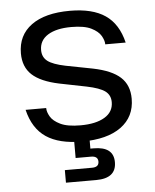

<svg xmlns="http://www.w3.org/2000/svg" viewBox="-52 -588 656 810"><g transform="rotate(-5 276.0 -183.5)"><path d="M277 10Q180.7 10 125.7 -27.1Q70.7 -64.2 51.7 -144H138.9V-142.8Q138.9 -127.6 150.3 -107.7Q161.8 -87.9 191.8 -73.3Q221.9 -58.7 277 -58.7Q342.2 -58.7 379.4 -81.1Q416.6 -103.5 416.6 -144.8Q416.6 -174.9 394.1 -191.5Q371.6 -208 317.4 -219.2L202.4 -242.2Q124.9 -258.5 88.8 -291.9Q52.7 -325.3 52.7 -382.8Q52.7 -459.5 110.6 -501.8Q168.4 -544 274 -544Q369.3 -544 423.6 -506.9Q478 -469.8 497 -390H410.5V-391.2Q410.5 -406.4 399.1 -426.3Q387.6 -446.1 358.2 -460.7Q328.8 -475.3 274 -475.3Q210.5 -475.3 174.6 -452.9Q138.8 -430.5 138.8 -389.2Q138.8 -359.1 160.8 -342.3Q182.8 -325.6 235.3 -314.8L350.3 -292.5Q428.8 -276.5 465.2 -243.1Q501.7 -209.7 501.7 -151.9Q501.7 -75.5 443 -32.7Q384.3 10 277 10ZM194.5 177V123.8H309.6Q338.8 123.8 338.8 100.3Q338.8 76.8 309.6 76.8H244.3V-10H309.7V59.1L284.5 42.8H323.7Q407.8 42.8 407.8 108.6Q407.8 177 322.5 177Z"/></g></svg>

Font: Mozilla Text ExtraLight
Style: Regular
Weight: 200
Designer: Studio DRAMA
Foundry: Studio DRAMA
Version: Version 1.000